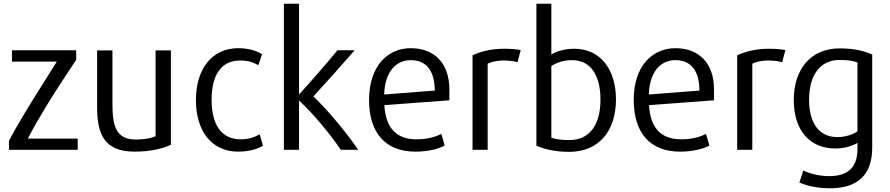

<svg xmlns="http://www.w3.org/2000/svg" viewBox="-20 -800 4765 1028"><path d="M396 2H28V-46C94 -174 217 -361 284 -470H44V-531H388V-480L332 -395C268 -299 189 -173 129 -58H396Z M895 -25C857 -7 792 12 700 12C535 12 500 -87 500 -227V-530H582V-247C582 -125 600 -53 708 -53C756 -53 794 -61 813 -71V-530H895Z M1388 -20C1364 -4 1315 12 1256 12C1115 12 1029 -96 1029 -264C1029 -434 1118 -542 1255 -542C1316 -542 1359 -525 1383 -510C1379 -497 1368 -464 1363 -451C1340 -464 1313 -476 1266 -476C1160 -476 1113 -393 1113 -265C1113 -140 1160 -54 1269 -54C1314 -54 1348 -68 1370 -81Z M1898 2H1805C1743 -88 1654 -195 1581 -262V2H1500V-780H1581V-294C1647 -366 1729 -461 1787 -531H1879C1813 -455 1728 -360 1658 -284C1738 -207 1832 -94 1898 2Z M2386 -263 2038 -237C2045 -116 2101 -54 2210 -54C2274 -54 2318 -70 2343 -83L2361 -21C2334 -5 2276 12 2205 12C2044 12 1956 -88 1956 -265C1956 -449 2058 -542 2179 -542C2308 -542 2386 -459 2386 -321ZM2308 -315C2307 -426 2259 -478 2179 -478C2097 -478 2040 -411 2037 -294Z M2768 -532 2751 -467C2726 -474 2703 -476 2669 -476C2632 -475 2604 -466 2591 -459V2H2510V-504C2547 -521 2603 -539 2678 -539C2709 -539 2742 -537 2768 -532Z M3278 -268C3278 -97 3185 13 3028 13C2949 13 2889 -3 2852 -20V-780H2932V-508C2957 -523 2996 -539 3055 -539C3193 -539 3278 -430 3278 -268ZM3195 -267C3195 -382 3153 -478 3042 -478C2993 -478 2957 -462 2932 -447V-63C2952 -55 2985 -50 3028 -50C3139 -50 3195 -134 3195 -267Z M3803 -263 3455 -237C3462 -116 3518 -54 3627 -54C3691 -54 3735 -70 3760 -83L3778 -21C3751 -5 3693 12 3622 12C3461 12 3373 -88 3373 -265C3373 -449 3475 -542 3596 -542C3725 -542 3803 -459 3803 -321ZM3725 -315C3724 -426 3676 -478 3596 -478C3514 -478 3457 -411 3454 -294Z M4185 -532 4168 -467C4143 -474 4120 -476 4086 -476C4049 -475 4021 -466 4008 -459V2H3927V-504C3964 -521 4020 -539 4095 -539C4126 -539 4159 -537 4185 -532Z M4650 -10C4650 136 4572 208 4425 208C4356 208 4299 195 4260 177L4281 113C4313 129 4366 143 4420 143C4522 143 4571 94 4571 -2V-35C4553 -23 4509 -5 4451 -5C4323 -5 4230 -94 4230 -265C4230 -426 4318 -541 4476 -541C4559 -541 4615 -524 4650 -508ZM4571 -97V-465C4550 -474 4522 -479 4476 -479C4367 -479 4312 -393 4312 -266C4312 -132 4372 -66 4463 -66C4508 -66 4547 -80 4571 -97Z"/></svg>

Font: Repo Regular
Style: Regular
Weight: 400
Designer: Stefan Peev
Foundry: Context Ltd
Version: Version 1.502